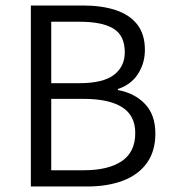

<svg xmlns="http://www.w3.org/2000/svg" viewBox="-20 -677 625 697"><path d="M92 0V-657H282Q349 -657 399.5 -640.5Q450 -624 478 -588.5Q506 -553 506 -496Q506 -447 480.5 -408Q455 -369 408 -354V-350Q469 -339 506.5 -299.5Q544 -260 544 -192Q544 -128 513 -85Q482 -42 426 -21Q370 0 297 0ZM166 -59H285Q373 -59 422 -92Q471 -125 471 -194Q471 -258 423 -288Q375 -318 285 -318H166ZM166 -375H267Q355 -375 394 -405.5Q433 -436 433 -487Q433 -548 392 -573Q351 -598 271 -598H166Z"/></svg>

Font: Assistant ExtraLight
Style: Regular
Weight: 400
Version: Version 3.000